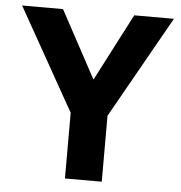

<svg xmlns="http://www.w3.org/2000/svg" viewBox="-51 -747 751 795"><g transform="rotate(5 324.5 -349.0)"><path d="M401 0H248V-273L9 -698H179L329 -420H331L475 -698H640L401 -274Z"/></g></svg>

Font: IBM Plex Sans Var
Style: Regular
Weight: 400
Designer: Mike Abbink, Paul van der Laan, Pieter van Rosmalen
Foundry: Bold Monday
Version: Version 3.000